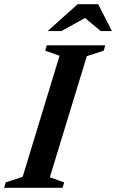

<svg xmlns="http://www.w3.org/2000/svg" viewBox="-44 -891 552 911"><path d="M238.5 -626.5 170.5 -650.5 178 -676H455.5L448 -650.5L368 -624.5L192.5 -50L260.5 -25.5L253 0H-24.5L-17 -25.5L63.5 -52ZM182 -743.5 324.5 -871H422L487 -743.5H434L351 -812.5H372L247 -743.5Z"/></svg>

Font: Newsreader 16pt 16pt SemiBold
Style: Italic
Weight: 600
Italic angle: -17°
Version: Version 1.003